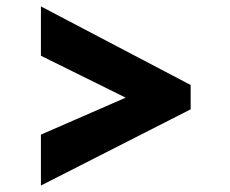

<svg xmlns="http://www.w3.org/2000/svg" viewBox="-20 -679 709 593"><path d="M568.8 -341.3 106.4 -106V-263.2L368.2 -377.4L106.4 -506.8V-659.2L568.8 -416.5Z"/></svg>

Font: HaufeMerriweatherSans
Style: Bold
Weight: 700
Designer: Eben Sorkin
Foundry: Eben Sorkin
Version: Version 1.56